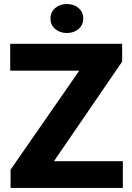

<svg xmlns="http://www.w3.org/2000/svg" viewBox="-20 -927 650 947"><path d="M246.1 -131.8H585.9V0H32.2V-90.3L371.1 -578.6H30.3V-710.9H582.5V-623ZM229 -835.4Q229 -867.2 252 -887.2Q274.9 -907.2 310.1 -907.2Q344.7 -907.2 367.7 -887.2Q390.6 -867.2 390.6 -835.4Q390.6 -804.2 367.7 -784.2Q344.7 -764.2 310.1 -764.2Q274.9 -764.2 252 -784.2Q229 -804.2 229 -835.4Z"/></svg>

Font: Roboto Black
Style: Regular
Weight: 900
Designer: Google
Version: Version 2.134; 2016